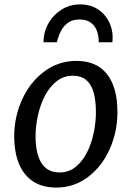

<svg xmlns="http://www.w3.org/2000/svg" viewBox="-20 -839 596 867"><path d="M234.4 8Q171.4 8 129.2 -19.8Q87 -47.7 65.6 -99.7Q44.2 -151.8 44.2 -224.6Q44.2 -311.7 80.5 -390.9Q116 -468.6 180 -516.3Q244 -564 324.6 -564Q386.6 -564 427.8 -536.7Q469 -509.4 489.6 -457.8Q510.3 -406.1 510.3 -332.7Q510.3 -244.9 475.7 -166.4Q440.9 -87.9 377.8 -40Q314.8 8 234.4 8ZM249.1 -60.2Q290.3 -60.2 321 -84.8Q351.6 -109.4 372.3 -149.6Q392.9 -189.9 403 -237.9Q413.1 -285.9 413.1 -332.7Q413.1 -386.3 402.4 -422.8Q391.6 -459.4 368.8 -478.2Q345.9 -497.1 309.7 -497.1Q267.2 -497.1 235.5 -471.9Q203.7 -446.8 182.7 -406.2Q161.7 -365.6 151.2 -317.6Q140.6 -269.7 140.6 -224.1Q140.6 -144.6 167.5 -102.4Q194.4 -60.2 249.1 -60.2ZM341.9 -819.2Q389.2 -819.2 423.6 -796Q458 -772.8 475.2 -734Q492.4 -695.2 487.6 -648H425.9Q425.9 -696.9 403.5 -724Q381.2 -751 338.7 -751Q307.9 -751 287.5 -736.5Q267.1 -722.1 255.1 -698.6Q243.1 -675.1 236.7 -648H176.5Q176.5 -694.7 198.8 -733.6Q221.1 -772.5 258.6 -795.9Q296.1 -819.2 341.9 -819.2Z"/></svg>

Font: Merriweather Sans Variable Regular
Style: Italic
Weight: 300
Italic angle: -8°
Designer: Eben Sorkin
Foundry: Eben Sorkin
Version: Version 2.001